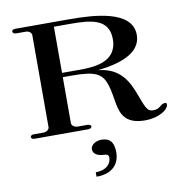

<svg xmlns="http://www.w3.org/2000/svg" viewBox="-101 -785 1159 1180"><g transform="rotate(-10 478.5 -195.0)"><path d="M405.9 296C527.7 296 551.5 217.8 551.5 171.3C551.5 118.8 537.6 77.2 473.3 77.2C436.6 77.2 406.9 100 406.9 124.8C406.9 154.5 436.6 171.3 477.2 171.3C491.1 171.3 504 177.2 504 192.1C504 235.6 469.3 268.3 405.9 268.3ZM307.9 -369.3V-657.4H406.9C537.6 -657.4 651.5 -648.5 651.5 -519.8C651.5 -371.3 499 -369.3 406.9 -369.3ZM760.4 6.9C844.6 6.9 908.9 -32.7 908.9 -67.3C908.9 -74.3 906.9 -77.2 899 -77.2C868.3 -77.2 866.3 -45.5 821.8 -45.5C780.2 -45.5 775.2 -72.3 734.7 -178.2C695 -278.2 639.6 -335.6 527.7 -347.5C657.4 -360.8 801 -401.2 801 -519.8C801 -675.2 559.4 -686.1 406.9 -686.1H71.3C58.4 -686.1 50.5 -680.2 50.5 -672.3C50.5 -665.3 58.4 -657.4 71.3 -657.4H131.7C152.5 -657.4 168.3 -644.6 168.3 -629.7V-55.4C168.3 -41.6 152.5 -27.7 131.7 -27.7H71.3C58.4 -27.7 50.5 -21.8 50.5 -13.9C50.5 -5.9 58.4 0 71.3 0H406.9C417.8 0 428.7 -5.9 428.7 -13.9C428.7 -21.8 417.8 -27.7 406.9 -27.7H344.6C324.8 -27.7 307.9 -41.6 307.9 -55.4V-342.6H365.3C514.9 -342.6 554.5 -318.8 578.2 -240.6C602 -163.4 595 -83.2 639.6 -34.7C673.3 3 730.7 6.9 760.4 6.9Z"/></g></svg>

Font: Biblismive
Style: Regular
Weight: 400
Designer: Susan Drake
Foundry: Susan Drake
Version: Version 1.0; ttfautohint (v1.8.4.7-5d5b)